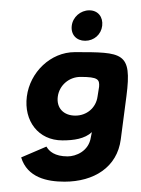

<svg xmlns="http://www.w3.org/2000/svg" viewBox="-20 -268 274 372"><path d="M225 -82C236 -167 218 -167 125 -167C78 -167 38 -128 32 -81C26 -34 54 4 101 4C123 4 144 1 158 -12L156 -2C152 25 127 35 111 35C86 35 75 25 70 16L21 37C33 76 71 84 105 84C162 84 207 56 214 2ZM92 -81C95 -103 114 -119 136 -119C170 -119 173 -114 172 -100L169 -81C166 -59 148 -44 126 -44C103 -44 89 -59 92 -81ZM153 -248C136 -248 121 -235 119 -218C117 -201 128 -189 145 -189C162 -189 176 -201 178 -218C180 -235 170 -248 153 -248Z"/></svg>

Font: Hussar Tani
Style: DwaKurs
Weight: 700
Foundry: Cannot Into Space Fonts
Version: Version 0.92